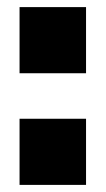

<svg xmlns="http://www.w3.org/2000/svg" viewBox="-20 -520 297 540"><path d="M35 -314H222V-500H35ZM35 0H222V-186H35Z"/></svg>

Font: Aspekta 800
Style: Regular
Weight: 800
Designer: Ivo Dolenc
Version: Version 2.000